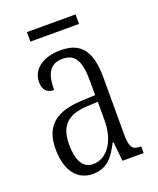

<svg xmlns="http://www.w3.org/2000/svg" viewBox="-129 -747 686 835"><g transform="rotate(-20 214.5 -329.0)"><path d="M97 -624H322V-668H97ZM156 10C225 10 253 -32 283 -89H287L296 0H394V-31H391C354 -31 342 -44 342 -108V-369C342 -497 296 -544 207 -544C124 -544 72 -504 72 -445C72 -410 89 -391 122 -391C122 -466 143 -506 203 -506C264 -506 282 -461 282 -372V-309L218 -306C98 -301 40 -253 40 -148C40 -41 89 10 156 10ZM172 -30C123 -30 102 -76 102 -145C102 -225 135 -270 229 -275L283 -278V-191C283 -100 239 -30 172 -30Z"/></g></svg>

Font: Noto Serif Bengali ExtraCondensed Light
Style: Regular
Weight: 300
Width: 2
Designer: Juan Bruce, Universal Thirst, Indian Type Foundry and the Monotype Design Team.
Foundry: Monotype Imaging Inc.
Version: Version 2.003